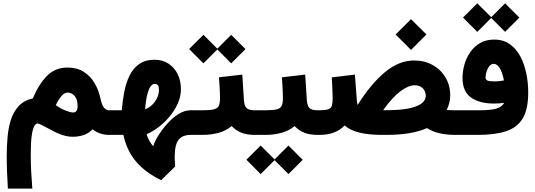

<svg xmlns="http://www.w3.org/2000/svg" viewBox="-20 -803 3184 1143"><path d="M380.9 -400.9Q439 -400.9 479 -375.2Q519 -349.6 543.5 -307.6Q567.9 -265.6 578.1 -215.8Q587.9 -172.9 601.1 -159.7Q614.3 -146.5 628.9 -146.5H642.6V0H628.9Q602.5 0 577.4 -8.1Q552.2 -16.1 531.2 -33.7Q508.8 -9.8 478.5 0.7Q448.2 11.2 411.6 11.2Q369.6 11.2 319.3 -11.7Q303.7 -18.6 279.3 -32Q254.9 -45.4 232.9 -56.6Q210.9 -67.9 203.1 -67.9Q192.9 -67.9 183.8 -52Q174.8 -36.1 168.9 3.4Q163.1 43 163.1 114.7Q163.1 172.4 165.8 221.9Q168.5 271.5 172.4 319.8H26.9Q23.9 272.5 22 222.7Q20 172.9 20 128.4Q20 71.8 24.7 15.9Q29.3 -40 44.4 -88.4Q59.6 -136.7 90.8 -170.9Q122.1 -205.1 175.3 -217.3Q212.4 -304.7 261.2 -352.8Q310.1 -400.9 380.9 -400.9ZM415 -133.3Q427.7 -133.3 434.8 -142.1Q441.9 -150.9 441.9 -173.3Q441.9 -210.9 424.6 -231.4Q407.2 -252 380.9 -252Q364.3 -252 346.9 -232.4Q329.6 -212.9 312 -177.2Q340.3 -156.7 369.9 -145Q399.4 -133.3 415 -133.3Z M939.5 269.5Q849.6 227.1 792.7 162.1Q735.8 97.2 714.4 0H623V-146.5H705.1Q709.5 -203.6 720 -257.3Q730.5 -311 751.7 -354Q772.9 -397 809.1 -422.1Q845.2 -447.3 900.4 -447.3Q947.8 -447.3 982.9 -424.3Q1018.1 -401.4 1037.6 -361.8Q1057.1 -322.3 1057.1 -272.5Q1057.1 -227.5 1037.6 -185.1Q1018.1 -142.6 987.1 -106.2Q956.1 -69.8 920.4 -43.5Q884.8 -17.1 852.5 -3.9Q865.2 37.6 892.6 67.9Q894 57.1 906.5 32.2Q918.9 7.3 940.4 -22.9Q961.9 -53.2 989.7 -81.5Q1017.6 -109.9 1049.6 -128.2Q1081.5 -146.5 1115.2 -146.5H1131.8V0H1114.3Q1067.4 0 1043.7 28.6Q1020 57.1 1020 131.8Q1020 145.5 1021 159.9Q1022 174.3 1022.9 188ZM843.8 -152.3Q878.4 -165 902.3 -197.8Q926.3 -230.5 926.3 -267.1Q926.3 -293.9 916.7 -298.8Q907.2 -303.7 899.4 -303.7Q889.6 -303.7 878.7 -291.5Q867.7 -279.3 858.4 -246.8Q849.1 -214.4 843.8 -152.3Z M1506.3 0H1494.6Q1406.2 0 1359.4 -52.7Q1326.7 -24.9 1282.2 -12.5Q1237.8 0 1185.1 0H1112.3V-146.5H1186Q1231.4 -146.5 1253.4 -152.1Q1275.4 -157.7 1282.5 -173.1Q1289.6 -188.5 1289.6 -218.3Q1289.6 -248.5 1287.6 -281Q1285.6 -313.5 1283.7 -342.8L1422.4 -358.9L1432.1 -207.5Q1434.6 -172.9 1448 -159.7Q1461.4 -146.5 1495.6 -146.5H1506.3ZM1106 -511.2 1190.9 -595.7 1273.9 -513.2 1356.4 -595.7 1441.4 -510.7 1356.4 -425.8 1273.9 -508.8 1190.9 -425.8Z M1880.9 0H1869.1Q1780.8 0 1733.9 -52.7Q1701.2 -24.9 1656.7 -12.5Q1612.3 0 1559.6 0H1486.8V-146.5H1560.5Q1606 -146.5 1627.9 -152.1Q1649.9 -157.7 1657 -173.1Q1664.1 -188.5 1664.1 -218.3Q1664.1 -248.5 1662.1 -281Q1660.2 -313.5 1658.2 -342.8L1796.9 -358.9L1806.6 -207.5Q1809.1 -172.9 1822.5 -159.7Q1835.9 -146.5 1870.1 -146.5H1880.9ZM1446.8 147.9 1531.7 63.5 1614.7 146 1697.3 63.5 1782.2 148.4 1697.3 233.4 1614.7 150.4 1531.7 233.4Z M2335 -597.7 2426.8 -689 2518.6 -597.7 2426.8 -505.9ZM2108.9 -178.2Q2189 -305.2 2272.2 -374Q2355.5 -442.9 2445.3 -442.9Q2508.3 -442.9 2556.6 -415.5Q2605 -388.2 2632.6 -341.1Q2660.2 -293.9 2660.2 -234.4Q2660.2 -210.9 2654.3 -189.2Q2648.4 -167.5 2639.2 -147.9Q2662.1 -146.5 2690.9 -146.5H2705.6V0H2690.9Q2583.5 0 2521.5 -40.5Q2433.1 0 2279.3 0H2254.4Q2177.7 0 2122.1 -12.9Q2066.4 -25.9 2031.7 -56.2Q2004.9 -28.3 1968.3 -14.2Q1931.6 0 1880.9 0H1861.3V-146.5H1880.4Q1917.5 -146.5 1934.3 -152.6Q1951.2 -158.7 1955.8 -174.3Q1960.4 -189.9 1960.4 -218.3Q1960.4 -247.1 1958.5 -280.3Q1956.5 -313.5 1955.1 -342.3L2092.8 -358.9L2104 -208Q2105 -198.7 2106.2 -191.2Q2107.4 -183.6 2108.9 -178.2ZM2277.3 -147Q2368.2 -147 2419.9 -158.9Q2471.7 -170.9 2493.2 -189.9Q2514.6 -209 2514.6 -231Q2514.6 -259.3 2497.1 -277.3Q2479.5 -295.4 2448.7 -295.4Q2411.6 -295.4 2364 -260Q2316.4 -224.6 2260.7 -147Z M2736.3 -698.7 2821.3 -783.2 2904.3 -700.7 2986.8 -783.2 3071.8 -698.2 2986.8 -613.3 2904.3 -696.3 2821.3 -613.3ZM2981.4 -190.9Q2951.7 -186.5 2921.9 -186.5Q2835 -186.5 2784.2 -222.4Q2733.4 -258.3 2733.4 -339.4Q2733.4 -377 2744.4 -417Q2755.4 -457 2778.6 -491.2Q2801.8 -525.4 2837.4 -546.4Q2873 -567.4 2921.9 -567.4Q2977.1 -567.4 3015.9 -539.3Q3054.7 -511.2 3078.6 -465.1Q3102.5 -418.9 3113.5 -364Q3124.5 -309.1 3124.5 -254.9Q3125 -153.3 3091.8 -98.1Q3058.6 -43 2991.9 -21.5Q2925.3 0 2825.2 0H2686V-146.5H2830.6Q2904.8 -146.5 2937.3 -157.2Q2969.7 -168 2981.4 -190.9ZM2980 -324.2Q2971.2 -370.6 2955.3 -396.7Q2939.5 -422.9 2919.4 -422.9Q2904.8 -422.9 2893.8 -409.7Q2882.8 -396.5 2876.7 -377.4Q2870.6 -358.4 2870.6 -340.8Q2870.6 -329.1 2881.3 -323.7Q2892.1 -318.4 2927.7 -318.4Q2940.4 -318.4 2953.9 -320.1Q2967.3 -321.8 2980 -324.2Z"/></svg>

Font: Vazir Black FD-UI
Style: Black-FD-UI
Weight: 900
Designer: Saber Rastikerdar
Foundry: Saber Rastikerdar
Version: Version 30.0.0